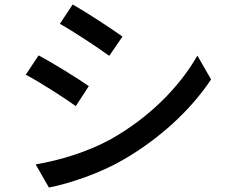

<svg xmlns="http://www.w3.org/2000/svg" viewBox="-20 -799 1040 856"><path d="M304 -779 247 -693C309 -658 416 -587 467 -550L526 -636C479 -670 366 -744 304 -779ZM139 -66 198 37C289 20 429 -28 530 -87C692 -181 831 -309 921 -445L860 -551C779 -409 644 -275 477 -180C372 -122 250 -85 139 -66ZM152 -552 95 -466C159 -432 265 -364 318 -326L376 -415C329 -448 215 -519 152 -552Z"/></svg>

Font: Noto Sans CJK TC Medium
Style: Regular
Weight: 500
Designer: Ryoko NISHIZUKA 西塚涼子 (kana, bopomofo & ideographs); Paul D. Hunt (Latin, Greek & Cyrillic); Sandoll Communications 산돌커뮤니
Foundry: Adobe
Version: Version 2.004;hotconv 1.0.118;makeotfexe 2.5.65603